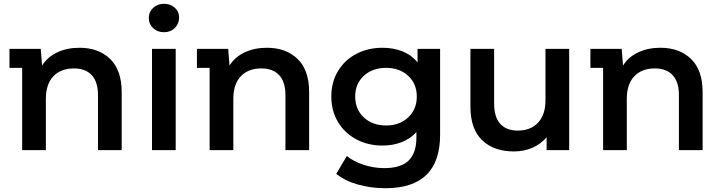

<svg xmlns="http://www.w3.org/2000/svg" viewBox="-20 -792 3805 1013"><path d="M622 -306V0H497V-290Q497 -360 464 -395.5Q431 -431 370 -431Q301 -431 261.5 -389.5Q222 -348 222 -270V0H97V-434H30V-534H195L202 -446Q230 -491 281.5 -515.5Q333 -540 399 -540Q500 -540 561 -481Q622 -422 622 -306Z M782 -534H907V0H782ZM765 -697Q765 -729 788 -750.5Q811 -772 845 -772Q879 -772 902 -751.5Q925 -731 925 -700Q925 -667 902.5 -644.5Q880 -622 845 -622Q811 -622 788 -643.5Q765 -665 765 -697Z M1611 -306V0H1486V-290Q1486 -360 1453 -395.5Q1420 -431 1359 -431Q1290 -431 1250.5 -389.5Q1211 -348 1211 -270V0H1086V-434H1019V-534H1184L1191 -446Q1219 -491 1270.5 -515.5Q1322 -540 1388 -540Q1489 -540 1550 -481Q1611 -422 1611 -306Z M2302 -534V-81Q2302 201 2014 201Q1937 201 1868 181.5Q1799 162 1754 125L1810 31Q1845 60 1898.5 77.5Q1952 95 2007 95Q2095 95 2136 55Q2177 15 2177 -67V-95Q2145 -60 2099 -42Q2053 -24 1998 -24Q1922 -24 1860.5 -56.5Q1799 -89 1763.5 -148Q1728 -207 1728 -283Q1728 -359 1763.5 -417.5Q1799 -476 1860.5 -508Q1922 -540 1998 -540Q2056 -540 2103.5 -521Q2151 -502 2183 -463V-534ZM2179 -283Q2179 -350 2133.5 -392Q2088 -434 2017 -434Q1945 -434 1899.5 -392Q1854 -350 1854 -283Q1854 -215 1899.5 -172.5Q1945 -130 2017 -130Q2088 -130 2133.5 -172.5Q2179 -215 2179 -283Z M2983 -534V0H2864V-68Q2834 -32 2789 -12.5Q2744 7 2692 7Q2585 7 2523.5 -52.5Q2462 -112 2462 -229V-534H2587V-246Q2587 -174 2619.5 -138.5Q2652 -103 2712 -103Q2779 -103 2818.5 -144.5Q2858 -186 2858 -264V-534Z M3687 -306V0H3562V-290Q3562 -360 3529 -395.5Q3496 -431 3435 -431Q3366 -431 3326.5 -389.5Q3287 -348 3287 -270V0H3162V-434H3095V-534H3260L3267 -446Q3295 -491 3346.5 -515.5Q3398 -540 3464 -540Q3565 -540 3626 -481Q3687 -422 3687 -306Z"/></svg>

Font: mBank SemiBold
Style: Regular
Weight: 600
Designer: Julieta Ulanovsky
Foundry: Julieta Ulanovsky
Version: Version 7.200